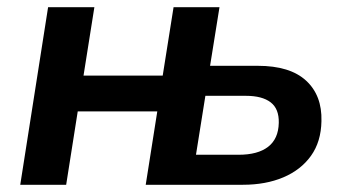

<svg xmlns="http://www.w3.org/2000/svg" viewBox="-20 -511 958 531"><path d="M36 0 113 -491H241L211 -302H430L460 -491H587L561 -329H693Q782 -329 826.5 -288Q871 -247 869 -176Q868 -119 840 -80Q812 -41 763.5 -20.5Q715 0 652 0H383L415 -203H195L163 0ZM522 -83H640Q693 -83 721.5 -105Q750 -127 751 -171Q752 -210 728.5 -228Q705 -246 660 -246H548Z"/></svg>

Font: Nunito Sans 11pt
Style: Bold Italic
Weight: 700
Italic angle: -9°
Version: Version 3.101;gftools[0.9.27]